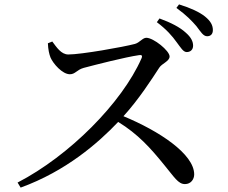

<svg xmlns="http://www.w3.org/2000/svg" viewBox="-20 -843 1040 874"><path d="M784 -651C803 -626 814 -606 830 -606C847 -606 859 -617 859 -635C859 -654 850 -673 826 -694C799 -719 758 -740 706 -759L694 -742C738 -709 764 -679 784 -651ZM874 -724C894 -698 905 -678 923 -678C939 -678 949 -688 949 -706C949 -728 939 -747 913 -768C888 -788 847 -807 795 -823L783 -807C830 -773 854 -747 874 -724ZM198 -646C199 -618 204 -596 210 -581C222 -553 264 -505 298 -505C323 -505 329 -525 361 -534C414 -548 550 -583 613 -592C624 -594 630 -591 624 -577C535 -375 296 -134 60 -12L74 11C280 -64 426 -191 518 -288C609 -232 665 -169 726 -94C774 -36 791 -5 822 -5C849 -5 864 -27 864 -49C864 -142 704 -247 542 -314C613 -392 671 -483 705 -535C717 -554 752 -564 752 -586C752 -612 679 -671 646 -671C629 -671 616 -649 594 -643C541 -629 350 -595 291 -595C258 -595 237 -629 218 -654Z"/></svg>

Font: Noto Serif JP Medium
Style: Regular
Weight: 500
Designer: Ryoko NISHIZUKA 西塚涼子 (kana & ideographs); Frank Grießhammer (Latin, Greek & Cyrillic); Wenlong ZHANG 张文龙 (bopomofo); San
Foundry: Adobe
Version: Version 2.001;hotconv 1.1.0;makeotfexe 2.6.0